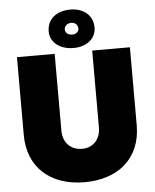

<svg xmlns="http://www.w3.org/2000/svg" viewBox="-62 -986 849 1055"><g transform="rotate(-5 362.5 -459.0)"><path d="M366 -723C440 -723 490 -766 490 -825C490 -892 439 -935 366 -935C289 -935 237 -893 237 -825C237 -766 289 -723 366 -723ZM364 -797C342 -797 326 -810 326 -828C326 -847 342 -862 364 -862C386 -862 401 -847 401 -828C401 -810 386 -797 364 -797ZM363 17C544 17 674 -85 674 -270V-700H466V-276C466 -211 425 -167 364 -167C301 -167 259 -211 259 -276V-700H51V-270C51 -94 171 17 363 17Z"/></g></svg>

Font: Fixel Display Black
Style: Regular
Weight: 900
Designer: AlfaBravo + MacPaw
Foundry: Kyrylo Tkachov, Marchela Mozhyna, Serhii Makarenko, Maria Weinstein, Zakhar Kryvoshyya
Version: Version 1.211